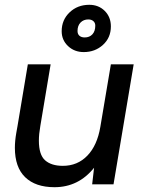

<svg xmlns="http://www.w3.org/2000/svg" viewBox="-20 -768 601 800"><path d="M372 -69Q307 12 207 12Q128 12 85 -29.5Q42 -71 42 -152Q42 -181 48 -215L53 -243L96 -500H191L148 -243Q142 -209 142 -182Q142 -123 168 -100Q194 -77 242 -77Q303 -77 344 -119.5Q385 -162 398 -239L442 -500H537L453 0H364ZM237 -638Q237 -685 270 -716.5Q303 -748 352 -748Q391 -748 416.5 -722.5Q442 -697 442 -658Q442 -611 409 -581Q376 -551 329 -551Q290 -551 263.5 -576Q237 -601 237 -638ZM333 -612Q353 -612 365 -625Q377 -638 377 -661Q377 -673 369 -680Q361 -687 348 -687Q328 -687 315.5 -674Q303 -661 303 -639Q303 -626 311 -619Q319 -612 333 -612Z"/></svg>

Font: Oak Sans Medium
Style: Italic
Weight: 500
Italic angle: -9.49998°
Foundry: Erik Kennedy, Walven
Version: Version 1.000